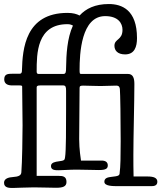

<svg xmlns="http://www.w3.org/2000/svg" viewBox="-34 -845 801 953"><path d="M633 -428C633 -458 626 -478 601 -478H369C362 -478 361 -480 361 -498C361 -579 369 -765 488 -765C553 -765 574 -729 574 -697C574 -645 534 -653 534 -618C534 -595 549 -575 587 -575C634 -575 646 -613 646 -656C646 -796 571 -825 506 -825C438 -825 392 -802 361 -768C346 -776 327 -781 301 -781C91 -781 78 -601 75 -497C75 -488 74 -479 63 -479H29C5 -479 -13 -478 -13 -451C-13 -429 4 -421 26 -421H63C74 -421 76 -419 76 -415C76 -351 78 -287 78 -223C78 -175 76 -37 72 10C71 25 60 32 28 34C14 35 -14 39 -14 62C-14 88 12 88 30 88C45 88 98 85 134 85C164 85 220 87 244 87C278 87 296 81 296 58C296 30 277 28 257 28H148V-410C148 -417 150 -421 166 -421H281C292 -420 294 -413 294 -394V-300C294 -212 294 -94 289 -65C287 -50 286 -48 256 -44C242 -42 219 -39 219 -21C219 0 240 0 258 0C273 0 311 -3 347 -3C377 -3 433 -1 457 -1C491 -1 501 -8 501 -24C501 -40 490 -48 470 -48H368C367 -54 359 -105 359 -155C359 -182 361 -396 361 -409C361 -418 366 -420 379 -420C392 -420 443 -418 465 -418C480 -418 537 -420 543 -420C558 -420 560 -411 561 -403C563 -384 565 -246 565 -145C565 -70 564 -15 560 12C560 28 552 29 518 33C502 35 484 38 484 57C484 79 524 79 556 79H717C730 79 747 77 747 57C747 38 729 31 699 31H629C628 4 628 -49 628 -77C628 -170 633 -334 633 -428ZM294 -509C294 -489 293 -478 281 -478H156C151 -479 148 -481 148 -490C148 -578 148 -725 301 -725C313 -725 321 -722 328 -718C299 -655 295 -574 294 -509Z"/></svg>

Font: Life Savers
Style: Bold
Weight: 700
Designer: Pablo Impallari, Rodrigo Fuenzalida, Brenda Gallo
Foundry: Pablo Impallari, Rodrigo Fuenzalida, Brenda Gallo
Version: Version 3.000